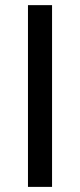

<svg xmlns="http://www.w3.org/2000/svg" viewBox="-20 -731 312 751"><path d="M183.6 -710.9V0H89.4V-710.9Z"/></svg>

Font: Roboto21382017
Style: Regular
Weight: 400
Designer: Christian Robertson
Foundry: Google
Version: Version 2.138; 2017